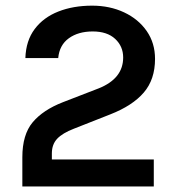

<svg xmlns="http://www.w3.org/2000/svg" viewBox="-20 -676 638 696"><path d="M61 0V-106Q61 -188 98.5 -232.8Q136 -277.5 208 -305.5L338.5 -356Q426.5 -391.5 426.5 -467.5Q426.5 -508 397.5 -535Q368.5 -562 316 -562Q264 -562 229.8 -537.5Q195.5 -513 191 -465.5H72Q74 -528.5 105.8 -570.8Q137.5 -613 191.5 -634.2Q245.5 -655.5 314 -655.5Q378 -655.5 429.8 -631.2Q481.5 -607 511.8 -563.5Q542 -520 542 -462.5Q542 -388 501.2 -340.5Q460.5 -293 380 -261.5L248 -209.5Q206.5 -193.5 187.2 -173Q168 -152.5 168 -120V-98H537.5V0Z"/></svg>

Font: Karla SemiBold
Style: Regular
Weight: 600
Designer: Jonathan Pinhorn
Version: Version 2.004; ttfautohint (v1.8.4.7-5d5b);gftools[0.9.33]